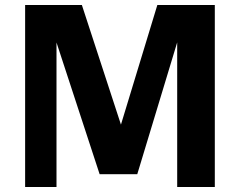

<svg xmlns="http://www.w3.org/2000/svg" viewBox="-20 -745 956 765"><path d="M835.9 0H686V-576.2L526.9 -50.8H377L205.1 -575.7V0H80.1V-725.1H306.2L461.9 -248.5L606.9 -725.1H835.9Z"/></svg>

Font: Aurulent Sans
Style: Bold
Weight: 700
Version: Version 2007.05.04